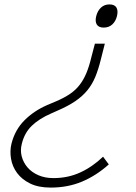

<svg xmlns="http://www.w3.org/2000/svg" viewBox="-20 -840 614 870"><path d="M476 -820Q499 -820 507.5 -806Q516 -792 510 -767Q504 -743 488.5 -729Q473 -715 450 -715Q427 -715 418.5 -729Q410 -743 416 -767Q422 -791 437.5 -805.5Q453 -820 476 -820ZM473 -95Q416 -44 351.5 -17Q287 10 210 10Q154 10 116.5 -8.5Q79 -27 57.5 -56Q36 -85 30 -120.5Q24 -156 32 -189Q48 -252 91 -295Q134 -338 194 -364L232 -380Q270 -396 296.5 -414Q323 -432 341 -455.5Q359 -479 371.5 -509Q384 -539 394 -581L410 -642H455L437 -571Q426 -526 412 -492Q398 -458 376 -431Q354 -404 321 -381.5Q288 -359 239 -338L212 -326Q157 -302 124 -270Q91 -238 79 -189Q71 -159 78.5 -131Q86 -103 105 -81Q124 -59 154 -46Q184 -33 222 -33Q288 -33 343.5 -58.5Q399 -84 447 -130Z"/></svg>

Font: TypoPRO Sinkin Sans
Style: 200 X Light Italic
Weight: 200
Italic angle: -112°
Designer: Keith Bates
Foundry: K-Type
Version: Sinkin Sans (version 1.0)  by Keith Bates   •   © 2014   www